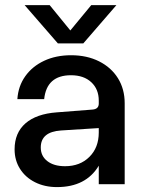

<svg xmlns="http://www.w3.org/2000/svg" viewBox="-20 -732 566 763"><path d="M311 -559.5H210L78 -711.5H177.5L259.5 -611L342.5 -711.5H442.5ZM475.5 -321.5V0H372.5V-73.5Q321.5 11.5 206.5 11.5Q157.5 11.5 119.2 -7.8Q81 -27 59.5 -61Q38 -95 38 -138.5Q38 -204 81.2 -241.8Q124.5 -279.5 205.5 -285.5L346.5 -296.5Q372.5 -298 372.5 -320.5V-332Q372.5 -377.5 342.8 -405.2Q313 -433 262 -433Q165.5 -433 155.5 -338H49Q52.5 -390 80.5 -429.2Q108.5 -468.5 155.5 -490.5Q202.5 -512.5 262.5 -512.5Q325.5 -512.5 373.8 -488.2Q422 -464 448.8 -421Q475.5 -378 475.5 -321.5ZM142 -146Q142 -112 168 -91.8Q194 -71.5 238.5 -71.5Q298 -71.5 335.2 -108.5Q372.5 -145.5 372.5 -205.5V-223L222.5 -213.5Q142 -208 142 -146Z"/></svg>

Font: Overused Grotesk Medium
Style: Regular
Weight: 525
Version: Version 0.004